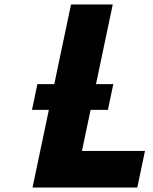

<svg xmlns="http://www.w3.org/2000/svg" viewBox="-20 -845 689 865"><path d="M388.1 -350H466.1L490.5 -466H412.5L488 -825H300L224.5 -466H148.5L124.1 -350H200.1L126.5 0H598.5L633.2 -165H349.2Z"/></svg>

Font: Hussar
Style: BdOblTwo
Weight: 700
Foundry: Cannot Into Space Fonts
Version: Version 2.00